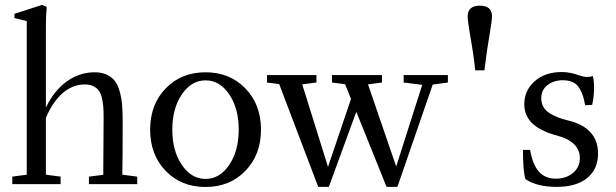

<svg xmlns="http://www.w3.org/2000/svg" viewBox="-20 -746 2496 778"><path d="M29.8 0V-30.3L88.4 -38.1V-660.6L38.6 -672.9V-689.9L150.4 -726.1L169.4 -718.3Q166 -681.6 166 -646.5V-310.5Q199.7 -379.9 251.2 -416.5Q302.7 -453.1 363.8 -453.1Q392.1 -453.1 412.4 -443.6Q432.6 -434.1 445.1 -418.2Q457.5 -402.3 464.8 -376.2Q472.2 -350.1 474.6 -321.5Q477.1 -293 477.1 -253.9Q477.1 -108.9 475.6 -38.1L536.1 -30.3V0H340.3V-30.3L398.4 -37.6Q399.9 -267.6 399.9 -270Q399.9 -296.9 398.4 -315.2Q397 -333.5 392.3 -351.6Q387.7 -369.6 379.4 -380.1Q371.1 -390.6 357.2 -397.2Q343.3 -403.8 323.2 -403.8Q274.4 -403.8 234.1 -368.9Q193.8 -334 166 -268.6V-38.1L225.6 -30.3V0Z M813 11.7Q714.4 11.7 651.4 -53.5Q588.4 -118.7 588.4 -220.7Q588.4 -322.8 651.4 -387.9Q714.4 -453.1 813 -453.1Q911.1 -453.1 974.4 -387.7Q1037.6 -322.3 1037.6 -220.7Q1037.6 -119.1 974.4 -53.7Q911.1 11.7 813 11.7ZM716.8 -77.9Q755.4 -21 813 -21Q870.6 -21 908.9 -77.9Q947.3 -134.8 947.3 -220.7Q947.3 -306.6 908.9 -363.5Q870.6 -420.4 813 -420.4Q755.4 -420.4 716.8 -363.5Q678.2 -306.6 678.2 -220.7Q678.2 -134.8 716.8 -77.9Z M1269.5 11.2 1111.3 -405.3 1062 -411.6V-441.9H1262.2V-411.6L1204.6 -404.3L1309.1 -69.8L1402.3 -345.2L1378.4 -404.8L1325.2 -411.6V-441.9H1527.8V-411.6L1471.2 -404.3L1585.4 -71.3L1690.9 -402.3L1615.7 -411.6V-441.9H1794.9V-411.6L1733.4 -403.3L1590.3 11.2H1546.4L1423.8 -293L1312.5 11.2Z M1905.8 -460.9Q1898.9 -525.9 1884.8 -604.5Q1875 -662.1 1875 -678.7Q1875 -723.1 1924.3 -723.1Q1973.6 -723.1 1973.6 -679.7Q1973.6 -662.6 1961.9 -593.8Q1952.6 -541 1942.9 -460.9Z M2108.9 -20.5Q2099.1 -53.2 2099.1 -138.7H2127.9Q2138.7 -78.1 2164.1 -50Q2189.5 -22 2231.9 -22Q2274.4 -22 2302 -45.4Q2329.6 -68.8 2329.6 -105.5Q2329.6 -138.7 2306.2 -161.6Q2282.7 -184.6 2240.2 -195.8Q2219.2 -201.2 2202.4 -207.5Q2185.5 -213.9 2166.5 -224.6Q2147.5 -235.4 2134.5 -248.3Q2121.6 -261.2 2113 -280.5Q2104.5 -299.8 2104.5 -323.2Q2104.5 -379.9 2146.7 -417Q2189 -454.1 2256.3 -454.1Q2291 -454.1 2329.1 -439.9Q2356.9 -429.7 2382.3 -437.5Q2387.2 -417.5 2387.2 -389.6Q2387.2 -354.5 2379.4 -320.8L2351.1 -319.8Q2346.7 -342.8 2342.3 -356.7Q2337.9 -370.6 2328.4 -387.5Q2318.8 -404.3 2301.8 -412.6Q2284.7 -420.9 2260.3 -420.9Q2224.6 -420.9 2199 -401.6Q2173.3 -382.3 2173.3 -347.7Q2173.3 -327.6 2182.1 -312.5Q2190.9 -297.4 2207.8 -286.9Q2224.6 -276.4 2242.2 -269.8Q2259.8 -263.2 2284.2 -257.3Q2403.3 -227.5 2403.3 -123.5Q2403.3 -61 2359.6 -24.9Q2315.9 11.2 2235.4 11.2Q2154.8 11.2 2108.9 -20.5Z"/></svg>

Font: Elstob 10pt
Style: Regular
Weight: 400
Designer: Peter S. Baker
Version: Version 1.015